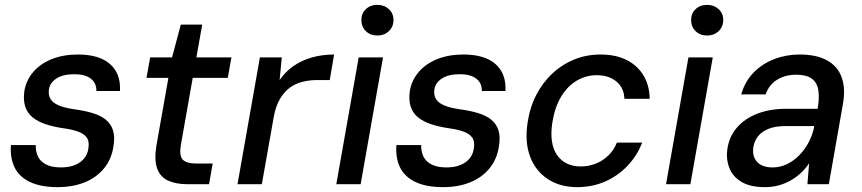

<svg xmlns="http://www.w3.org/2000/svg" viewBox="-20 -757 3542 789"><path d="M217 12Q146 12 101.5 -10Q57 -32 39 -71Q21 -110 25 -161H127Q126 -136 135.5 -115Q145 -94 168.5 -81.5Q192 -69 231 -69Q263 -69 287 -78.5Q311 -88 325.5 -105.5Q340 -123 343 -146Q348 -175 337 -191Q326 -207 301.5 -216Q277 -225 240 -230Q199 -236 166.5 -247Q134 -258 113 -275.5Q92 -293 83.5 -319.5Q75 -346 80 -382Q87 -426 116 -460.5Q145 -495 192.5 -514Q240 -533 300 -533Q388 -533 432.5 -493.5Q477 -454 473 -383H376Q377 -415 353.5 -433.5Q330 -452 286 -452Q239 -452 212 -434.5Q185 -417 181 -389Q178 -368 186.5 -352Q195 -336 219 -325Q243 -314 285 -308Q329 -302 361.5 -292Q394 -282 415 -265Q436 -248 444.5 -221Q453 -194 446 -154Q438 -102 407 -64.5Q376 -27 327.5 -7.5Q279 12 217 12Z M751 0Q703 0 670.5 -15Q638 -30 625.5 -65.5Q613 -101 623 -160L672 -437H582L597 -521H687L723 -656H811L787 -521H931L916 -437H772L723 -160Q716 -117 731 -101Q746 -85 789 -85H854L839 0Z M956 0 1048 -521H1138L1129 -428Q1153 -463 1186.5 -486Q1220 -509 1262 -521Q1304 -533 1353 -533L1335 -428H1282Q1252 -428 1223.5 -421Q1195 -414 1171.5 -397Q1148 -380 1130.5 -350.5Q1113 -321 1105 -277L1056 0Z M1362 0 1454 -521H1554L1462 0ZM1531 -611Q1502 -611 1483.5 -629Q1465 -647 1465 -675Q1465 -702 1483.5 -719.5Q1502 -737 1531 -737Q1559 -737 1578 -719.5Q1597 -702 1597 -675Q1597 -647 1578 -629Q1559 -611 1531 -611Z M1801 12Q1730 12 1685.5 -10Q1641 -32 1623 -71Q1605 -110 1609 -161H1711Q1710 -136 1719.5 -115Q1729 -94 1752.5 -81.5Q1776 -69 1815 -69Q1847 -69 1871 -78.5Q1895 -88 1909.5 -105.5Q1924 -123 1927 -146Q1932 -175 1921 -191Q1910 -207 1885.5 -216Q1861 -225 1824 -230Q1783 -236 1750.5 -247Q1718 -258 1697 -275.5Q1676 -293 1667.5 -319.5Q1659 -346 1664 -382Q1671 -426 1700 -460.5Q1729 -495 1776.5 -514Q1824 -533 1884 -533Q1972 -533 2016.5 -493.5Q2061 -454 2057 -383H1960Q1961 -415 1937.5 -433.5Q1914 -452 1870 -452Q1823 -452 1796 -434.5Q1769 -417 1765 -389Q1762 -368 1770.5 -352Q1779 -336 1803 -325Q1827 -314 1869 -308Q1913 -302 1945.5 -292Q1978 -282 1999 -265Q2020 -248 2028.5 -221Q2037 -194 2030 -154Q2022 -102 1991 -64.5Q1960 -27 1911.5 -7.5Q1863 12 1801 12Z M2352 12Q2281 12 2230.5 -21.5Q2180 -55 2158 -114.5Q2136 -174 2148 -252Q2157 -315 2183.5 -366.5Q2210 -418 2250.5 -455.5Q2291 -493 2341 -513Q2391 -533 2448 -533Q2540 -533 2594 -484Q2648 -435 2650 -351H2546Q2544 -397 2512.5 -422.5Q2481 -448 2432 -448Q2388 -448 2350 -425.5Q2312 -403 2286 -360Q2260 -317 2250 -255Q2243 -211 2248 -177Q2253 -143 2269 -120Q2285 -97 2309.5 -85Q2334 -73 2366 -73Q2399 -73 2428 -84.5Q2457 -96 2480 -118Q2503 -140 2515 -171H2619Q2598 -117 2558.5 -75.5Q2519 -34 2466.5 -11Q2414 12 2352 12Z M2717 0 2809 -521H2909L2817 0ZM2886 -611Q2857 -611 2838.5 -629Q2820 -647 2820 -675Q2820 -702 2838.5 -719.5Q2857 -737 2886 -737Q2914 -737 2933 -719.5Q2952 -702 2952 -675Q2952 -647 2933 -629Q2914 -611 2886 -611Z M3123 12Q3063 12 3027 -9.5Q2991 -31 2977 -67.5Q2963 -104 2969 -145Q2977 -197 3009 -233.5Q3041 -270 3092.5 -290Q3144 -310 3212 -310H3340Q3348 -357 3342.5 -388Q3337 -419 3315 -434.5Q3293 -450 3251 -450Q3208 -450 3174.5 -430Q3141 -410 3126 -369H3026Q3041 -422 3076.5 -458.5Q3112 -495 3161.5 -514Q3211 -533 3265 -533Q3336 -533 3379.5 -508.5Q3423 -484 3439 -438.5Q3455 -393 3444 -330L3386 0H3298L3305 -86Q3291 -65 3272.5 -47.5Q3254 -30 3231 -16.5Q3208 -3 3181 4.5Q3154 12 3123 12ZM3155 -69Q3186 -69 3214 -82.5Q3242 -96 3264.5 -119Q3287 -142 3302.5 -171Q3318 -200 3325 -232L3326 -239H3209Q3167 -239 3139 -228Q3111 -217 3095.5 -197.5Q3080 -178 3076 -153Q3070 -115 3091 -92Q3112 -69 3155 -69Z"/></svg>

Font: DM Sans 10pt Medium
Style: Italic
Weight: 500
Italic angle: -10°
Version: Version 4.004;gftools[0.9.30]